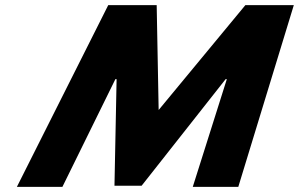

<svg xmlns="http://www.w3.org/2000/svg" viewBox="-20 -721 1154 741"><path d="M724 0.1H899.7L1113.9 -701.1H926.9L592.3 -296.5L584.7 -701.1H397.7L45.2 0.1H220.9L425.3 -415.5H430L421.8 -4.1H526.5L850.8 -415.5H855.4Z"/></svg>

Font: Hussar
Style: BdWideOblFour
Weight: 700
Foundry: Cannot Into Space Fonts
Version: Version 2.00